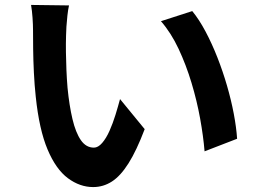

<svg xmlns="http://www.w3.org/2000/svg" viewBox="-20 -737 1040 779"><path d="M260 -715Q256 -697 253.5 -674Q251 -651 249.5 -629Q248 -607 248 -593Q247 -560 247.5 -525Q248 -490 249.5 -453.5Q251 -417 254 -381Q261 -309 274 -254Q287 -199 308 -168.5Q329 -138 361 -138Q378 -138 394.5 -157Q411 -176 424.5 -206.5Q438 -237 448.5 -271Q459 -305 467 -335L567 -213Q534 -126 501.5 -74.5Q469 -23 434 -0.5Q399 22 358 22Q304 22 255.5 -14Q207 -50 173 -130.5Q139 -211 125 -345Q120 -391 117.5 -442Q115 -493 114.5 -539Q114 -585 114 -615Q114 -636 112 -665Q110 -694 106 -717ZM760 -692Q788 -658 814 -609Q840 -560 862 -504Q884 -448 901 -389.5Q918 -331 928.5 -275.5Q939 -220 942 -174L810 -123Q805 -184 792 -256Q779 -328 757 -401Q735 -474 704.5 -539Q674 -604 633 -651Z"/></svg>

Font: Noto Sans KR
Style: Bold
Weight: 700
Designer: Ryoko NISHIZUKA  (kana, bopomofo & ideographs); Paul D. Hunt (Latin, Greek & Cyrillic); Sandoll Communications , Soo-you
Foundry: Adobe
Version: Version 2.004-H2;hotconv 1.0.118;makeotfexe 2.5.65603